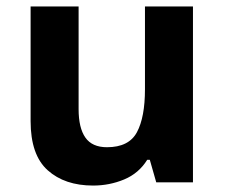

<svg xmlns="http://www.w3.org/2000/svg" viewBox="-20 -566 697 596"><path d="M579 -546V0H465L445 -70H437Q411 -28 365.5 -9Q320 10 269 10Q181 10 128 -37.5Q75 -85 75 -190V-546H224V-227Q224 -169 245 -139Q266 -109 312 -109Q380 -109 405 -155.5Q430 -202 430 -289V-546Z"/></svg>

Font: Noto Sans Devanagari UI
Style: Bold
Weight: 700
Designer: Jelle Bosma - Monotype Design Team
Foundry: Monotype Imaging Inc.
Version: Version 2.004; ttfautohint (v1.8.4.7-5d5b)